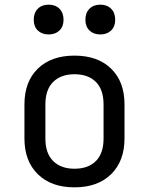

<svg xmlns="http://www.w3.org/2000/svg" viewBox="-20 -797 640 825"><path d="M300 8Q200 8 142.5 -48.5Q85 -105 85 -202V-348Q85 -446 142.5 -502Q200 -558 300 -558Q400 -558 457.5 -502Q515 -446 515 -349V-202Q515 -105 457.5 -48.5Q400 8 300 8ZM300 -72Q359 -72 392 -105Q425 -138 425 -202V-348Q425 -412 392 -445Q359 -478 300 -478Q242 -478 208.5 -445Q175 -412 175 -348V-202Q175 -138 208.5 -105Q242 -72 300 -72ZM411 -649Q382 -649 364.5 -666Q347 -683 347 -712Q347 -742 364.5 -759.5Q382 -777 411 -777Q440 -777 457.5 -759.5Q475 -742 475 -712Q475 -683 457.5 -666Q440 -649 411 -649ZM189 -649Q160 -649 142.5 -666Q125 -683 125 -712Q125 -742 142.5 -759.5Q160 -777 189 -777Q218 -777 235.5 -759.5Q253 -742 253 -712Q253 -683 235.5 -666Q218 -649 189 -649Z"/></svg>

Font: JetBrainsMono NF
Style: Regular
Weight: 400
Designer: Philipp Nurullin, Konstantin Bulenkov
Foundry: JetBrains
Version: Version 2.251; ttfautohint (v1.8.3);Nerd Fonts 2.2.2